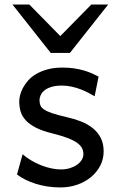

<svg xmlns="http://www.w3.org/2000/svg" viewBox="-20 -801 511 833"><path d="M251.5 -507.8Q277.8 -507.8 301 -504.4Q324.2 -501 343.5 -495.4Q362.8 -489.7 378.9 -482.7Q395 -475.6 407.7 -468.8L390.6 -383.3Q378.4 -390.6 363 -398.7Q347.7 -406.7 329.8 -413.6Q312 -420.4 291.3 -425Q270.5 -429.7 248 -429.7Q221.2 -429.7 202.6 -423.8Q184.1 -418 172.9 -408.9Q161.6 -399.9 156.5 -388.4Q151.4 -377 151.4 -366.2Q151.4 -353.5 155.3 -343.8Q159.2 -334 171.6 -325.7Q184.1 -317.4 207 -309.6Q230 -301.8 268.6 -293Q301.8 -285.6 331.1 -274.2Q360.4 -262.7 382.3 -245.1Q404.3 -227.5 417 -202.9Q429.7 -178.2 429.7 -144Q429.7 -110.8 415 -82.5Q400.4 -54.2 375 -33Q349.6 -11.7 315.4 0.2Q281.2 12.2 241.7 12.2Q211.9 12.2 184.3 7.8Q156.7 3.4 132.6 -4.4Q108.4 -12.2 88.4 -22.5Q68.4 -32.7 53.7 -43.9L78.1 -131.8Q94.7 -117.2 115.5 -105Q136.2 -92.8 158.2 -84Q180.2 -75.2 202.4 -70.6Q224.6 -65.9 244.1 -65.9Q265.6 -65.9 283.4 -71.5Q301.3 -77.1 314.2 -86.2Q327.1 -95.2 334.5 -107.2Q341.8 -119.1 341.8 -131.8Q341.8 -145.5 336.2 -157.5Q330.6 -169.4 315.7 -180.4Q300.8 -191.4 274.7 -201.7Q248.5 -211.9 207.5 -222.2Q163.1 -232.9 135 -247.6Q106.9 -262.2 91.1 -279.8Q75.2 -297.4 69.3 -317.9Q63.5 -338.4 63.5 -361.3Q63.5 -372.6 67.1 -387.7Q70.8 -402.8 79.3 -419.2Q87.9 -435.5 101.8 -451.4Q115.7 -467.3 136.7 -479.7Q157.7 -492.2 186 -500Q214.4 -507.8 251.5 -507.8ZM107.4 -781.2 241.7 -644.5 376 -781.2H449.2L283.2 -571.3H200.2L34.2 -781.2Z"/></svg>

Font: Andika DR AuSIL
Style: Regular
Weight: 400
Designer: Annie Olsen & Victor Gaultney
Foundry: SIL International
Version: Version 0.003